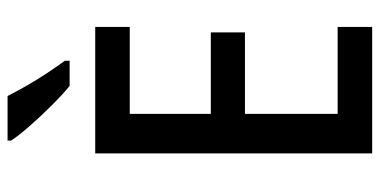

<svg xmlns="http://www.w3.org/2000/svg" viewBox="-262 -768 980 495"><g transform="rotate(-90 227.5 -521.0)"><path d="M405 -51H79V-765H405V-676H181V-467H391V-379H181V-140H405ZM227 -991Q238 -969 254 -941Q270 -913 287.5 -887Q305 -861 318 -843V-831H253Q232 -848 204 -876Q176 -904 150.5 -933Q125 -962 112 -982V-991Z"/></g></svg>

Font: Noto Sans Tamil UI Condensed Medium
Style: Regular
Weight: 500
Width: 3
Designer: Jelle Bosma - Monotype Design Team
Foundry: Monotype Imaging Inc.
Version: Version 2.004; ttfautohint (v1.8.4.7-5d5b)